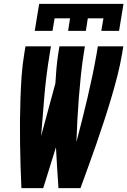

<svg xmlns="http://www.w3.org/2000/svg" viewBox="-20 -975 660 995"><path d="M160 -815 183 -955H620L597 -815H505L516 -880H435L425 -815H333L343 -880H263L252 -815ZM91 0Q88 -58 86.5 -115.5Q85 -173 84 -231Q83 -289 83.5 -347Q84 -405 86 -463.5Q88 -522 92 -580.5Q96 -639 106 -698L112 -735H244L238 -698Q220 -591 210.5 -484Q201 -377 193 -270L267 -543Q269 -581 272.5 -620Q276 -659 282 -698L288 -735H420L414 -698Q405 -641 399 -583Q393 -525 388.5 -468Q384 -411 381 -353.5Q378 -296 376 -239Q391 -296 405.5 -353.5Q420 -411 433.5 -468.5Q447 -526 459 -583.5Q471 -641 481 -698L487 -735H619L613 -698Q603 -639 588 -580.5Q573 -522 555.5 -463.5Q538 -405 519 -347Q500 -289 480 -231Q460 -173 439 -115.5Q418 -58 397 0H283Q279 -53 276 -106Q273 -159 270 -212L204 0Z"/></svg>

Font: Iosevka SS04 Hv Ex Obl
Style: Regular
Weight: 900
Width: 7
Italic angle: -9°
Monospace: yes
Designer: Belleve Invis
Foundry: Belleve Invis
Version: Version 19.0.0; ttfautohint (v1.8.4)